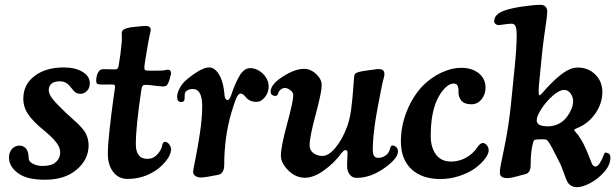

<svg xmlns="http://www.w3.org/2000/svg" viewBox="-20 -737 2578 804"><path d="M99.1 -86.4Q100.1 -72.3 100.6 -70.3Q102.1 -59.1 119.4 -50.5Q136.7 -42 157.7 -42Q195.8 -42 213.9 -58.1Q231.9 -74.2 231.9 -98.1Q231.9 -110.8 226.3 -123.3Q220.7 -135.7 208.3 -149.4Q195.8 -163.1 187.3 -170.9Q178.7 -178.7 161.1 -193.4Q118.2 -228.5 97.9 -258.5Q77.6 -288.6 77.6 -324.2Q77.6 -383.3 124.8 -418.9Q171.9 -454.6 246.6 -454.6Q294.9 -454.6 325.4 -436.3Q356 -418 356 -388.7Q356 -367.7 343.8 -356Q331.5 -344.2 317.9 -344.2Q305.2 -344.2 296.9 -349.6Q288.6 -355 278.8 -368.7Q267.1 -384.3 256.1 -390.4Q245.1 -396.5 229.5 -396.5Q207 -396.5 195.6 -386.5Q184.1 -376.5 184.1 -359.9Q184.1 -343.8 199.5 -323.7Q214.8 -303.7 253.4 -267.1Q263.2 -257.8 280 -242.7Q296.9 -227.5 304.7 -220.2Q312.5 -212.9 323.2 -200.7Q334 -188.5 338.9 -179Q343.8 -169.4 347.4 -156.2Q351.1 -143.1 351.1 -128.4Q351.1 -69.8 301.5 -27.1Q252 15.6 168.5 15.6Q99.1 15.6 63 -6.8Q17.6 -36.1 17.6 -77.6Q17.6 -99.1 30.3 -113.3Q43 -127.4 61 -127.4Q76.7 -127.4 87.2 -116.7Q97.7 -106 99.1 -86.4Z M548.8 -133.8Q548.8 -71.8 596.7 -71.8Q614.7 -71.8 626.5 -80.1Q638.2 -87.4 647.7 -101.6Q657.2 -115.7 658.7 -127Q662.6 -143.1 669.4 -143.1Q680.7 -143.1 688.5 -132.6Q696.3 -122.1 696.3 -112.3Q696.3 -89.8 676.3 -64.5Q656.2 -39.1 631.8 -22.9Q578.6 12.2 514.2 12.2Q476.6 12.2 454.1 -16.8Q431.6 -45.9 431.6 -92.3Q431.6 -130.4 439.2 -198.2Q446.8 -266.1 454.3 -319.1Q461.9 -372.1 461.9 -373.5Q461.9 -381.8 455.1 -382.8Q449.2 -383.3 443.1 -383.3Q437 -383.3 428.7 -383.1Q420.4 -382.8 414.6 -382.8Q395.5 -382.8 390.1 -384.8Q382.8 -386.2 382.8 -398.9Q382.8 -425.8 396 -440.9Q400.4 -447.3 414.1 -447.3Q420.9 -447.3 434.6 -447Q448.2 -446.8 454.6 -446.5Q460.9 -446.3 466.3 -446.8Q474.1 -447.8 476.6 -460Q485.4 -509.3 489.7 -561Q490.7 -570.8 490 -587.2Q489.3 -603.5 490.7 -605Q496.1 -617.7 527.3 -622.6Q575.2 -628.4 589.8 -628.4Q600.6 -628.4 606 -623.8Q611.3 -619.1 611.3 -612.3Q611.3 -609.9 609.9 -603.3Q608.4 -596.7 605.7 -584.7Q603 -572.8 601.1 -561.5Q584.5 -467.3 584.5 -454.6Q584.5 -446.3 586.9 -444.1Q589.4 -441.9 597.7 -441.4Q627 -440.4 653.3 -441.4Q666.5 -441.9 673.3 -443.6Q680.2 -445.3 682.1 -445.3Q696.3 -445.3 696.3 -428.7Q696.3 -427.7 691.4 -409.7Q688.5 -397.9 685.5 -391.6Q681.2 -381.3 676.5 -378.2Q671.9 -375 663.1 -375Q652.3 -375 626.5 -378.4Q600.6 -381.8 590.3 -381.8Q581.1 -381.8 577.4 -377.7Q573.7 -373.5 572.3 -363.3Q548.8 -207.5 548.8 -133.8Z M1027.3 -451.7Q1056.2 -451.7 1080.6 -428.5Q1105 -405.3 1105 -373Q1105 -350.1 1089.4 -330.3Q1073.7 -310.5 1053.2 -310.5Q1038.1 -310.5 1027.1 -315.9Q1016.1 -321.3 1011.2 -327.9Q1006.3 -334.5 1000.2 -339.8Q994.1 -345.2 987.8 -345.2Q978.5 -345.2 970.5 -327.9Q962.4 -310.5 948.7 -264.6Q918.9 -162.6 918.9 -44.4Q918 -7.8 890.6 -4.4Q841.3 5.9 820.8 6.3Q807.6 6.3 798.1 -0.2Q788.6 -6.8 788.6 -17.6Q788.6 -24.9 798.1 -70.6Q807.6 -116.2 817.1 -179.4Q826.7 -242.7 826.7 -292.5Q826.7 -363.8 788.1 -364.3Q775.4 -364.7 765.1 -358.9Q754.9 -353 753.9 -344.2Q753.4 -338.9 753.2 -332Q752.9 -325.2 752.9 -322.3Q751.5 -308.6 736.8 -309.6Q721.7 -311.5 721.7 -331.1Q721.7 -348.1 733.2 -369.1Q744.6 -390.1 764.2 -405.8Q824.2 -454.6 855.5 -454.6Q878.9 -454.6 896.5 -426.3Q900.4 -420.4 903.6 -413.3Q906.7 -406.2 909.2 -398.4Q911.6 -390.6 913.3 -384.3Q915 -377.9 916.3 -369.4Q917.5 -360.8 918.2 -356.4Q918.9 -352.1 919.7 -344.5Q920.4 -336.9 920.4 -335.9Q923.3 -317.9 933.6 -317.9Q939.5 -317.9 946.8 -335Q964.4 -388.7 983.4 -420.2Q1002.4 -451.7 1027.3 -451.7Z M1257.3 7.3Q1217.8 7.3 1187 -23.7Q1156.2 -54.7 1156.2 -85Q1156.2 -122.6 1182.1 -217.5Q1208 -312.5 1208 -338.9Q1208 -351.1 1194.8 -359.9Q1186 -367.2 1174.8 -368.7Q1163.6 -369.1 1154.5 -361.1Q1145.5 -353 1144 -344.2Q1141.1 -334 1130.4 -335.4Q1113.3 -337.9 1113.3 -352.5Q1113.3 -378.4 1147 -404.3Q1207.5 -448.7 1253.4 -448.7Q1281.2 -448.7 1305.2 -425.8Q1327.1 -405.3 1327.1 -378.9Q1327.1 -351.1 1301.8 -257.1Q1276.4 -163.1 1276.4 -128.4Q1276.4 -107.9 1292.5 -95.9Q1308.6 -84 1330.1 -84Q1356 -84 1384.3 -117.9Q1412.6 -151.9 1431.6 -201.7Q1443.8 -232.4 1450.2 -276.9Q1456.5 -321.3 1461.4 -397Q1461.9 -399.4 1462.2 -406Q1462.4 -412.6 1462.9 -415.5Q1463.4 -418.5 1464.6 -422.9Q1465.8 -427.2 1469 -429.7Q1472.2 -432.1 1477.1 -433.6Q1491.2 -439 1524.4 -442.9Q1529.8 -443.4 1541.7 -445.1Q1553.7 -446.8 1559.8 -447.5Q1565.9 -448.2 1575.2 -446.8Q1589.8 -444.3 1589.8 -425.8Q1589.8 -421.9 1587.6 -413.3Q1585.4 -404.8 1581.5 -388.7Q1577.6 -372.6 1574.7 -355.5Q1574.2 -353 1570.6 -334Q1566.9 -314.9 1565.9 -310.1Q1564.9 -305.2 1561.5 -286.9Q1558.1 -268.6 1556.9 -261Q1555.7 -253.4 1552.7 -236.3Q1549.8 -219.2 1548.8 -209.7Q1547.9 -200.2 1545.9 -184.8Q1543.9 -169.4 1543.2 -158.4Q1542.5 -147.5 1541.7 -134.5Q1541 -121.6 1541 -109.9Q1541 -77.6 1560.1 -76.2Q1578.1 -74.7 1594.5 -85.7Q1610.8 -96.7 1614.7 -120.1Q1617.7 -127 1621.6 -127.4Q1623 -127.9 1624.5 -127.9Q1633.8 -127 1640.1 -120.1Q1646.5 -113.3 1646.5 -102.5Q1646.5 -74.2 1591.8 -34.7Q1532.7 7.8 1473.6 7.8Q1456.5 7.8 1446.5 -3.7Q1436.5 -15.1 1434.1 -32.2Q1432.6 -43.5 1434.1 -66.7Q1435.5 -89.8 1435.1 -100.1Q1434.6 -108.4 1425.3 -108.4Q1420.9 -108.4 1412.6 -99.1Q1380.9 -55.2 1337.2 -23.9Q1293.5 7.3 1257.3 7.3Z M1910.6 -453.1Q1956.5 -453.1 1984.9 -430.2Q2013.2 -407.2 2013.2 -369.6Q2013.2 -341.8 1996.3 -321Q1979.5 -300.3 1954.1 -300.3Q1925.3 -300.3 1912.6 -314.9Q1899.9 -329.6 1899.9 -349.6Q1900.9 -368.7 1896.2 -377.9Q1891.6 -387.2 1879.4 -387.2Q1861.8 -387.2 1842.8 -367.9Q1823.7 -348.6 1809.1 -316.4Q1783.7 -260.3 1783.7 -167Q1783.7 -120.1 1805.4 -90.3Q1827.1 -60.5 1869.1 -60.5Q1902.3 -60.5 1931.4 -76.7Q1960.4 -92.8 1978.5 -119.6Q1990.7 -138.2 2001.5 -138.2Q2011.7 -138.2 2019 -128.4Q2026.4 -118.7 2026.4 -107.9Q2026.4 -92.3 2010.7 -71.8Q1995.1 -51.3 1969.5 -32.5Q1943.8 -13.7 1904.8 -0.5Q1865.7 12.7 1824.2 12.7Q1747.1 12.7 1702.9 -28.6Q1658.7 -69.8 1658.7 -145.5Q1658.7 -210.4 1684.3 -273.4Q1710 -336.4 1752.4 -379.9Q1788.1 -414.6 1830.3 -433.8Q1872.6 -453.1 1910.6 -453.1Z M2119.1 -295.4 2135.7 -460.4Q2143.6 -541 2143.6 -588.9Q2143.6 -616.2 2138.9 -627Q2134.3 -637.7 2123 -637.7Q2110.8 -637.7 2091.6 -634.8Q2072.3 -631.8 2068.8 -631.8Q2061 -631.8 2055.2 -636.5Q2049.3 -641.1 2049.3 -648.9Q2049.3 -676.3 2089.8 -691.9Q2116.7 -702.1 2166.3 -709.5Q2215.8 -716.8 2244.1 -716.8Q2256.3 -716.8 2263.9 -709.5Q2271.5 -702.1 2271.5 -689Q2271.5 -674.3 2267.8 -649.9Q2264.2 -625.5 2257.8 -579.3Q2251.5 -533.2 2246.6 -481.4L2236.3 -374Q2233.9 -337.9 2239.3 -337.9Q2240.7 -337.9 2242.9 -339.6Q2245.1 -341.3 2248 -344.5Q2251 -347.7 2253.4 -350.3Q2255.9 -353 2259.3 -356.9Q2262.7 -360.8 2264.2 -362.8Q2305.2 -407.7 2337.6 -430.9Q2370.1 -454.1 2399.4 -454.1Q2443.4 -454.1 2472.9 -424.8Q2502.4 -395.5 2502.4 -351.6Q2502.4 -304.7 2473.6 -262.7Q2444.8 -220.7 2399.4 -201.7Q2384.3 -195.8 2384.3 -192.9Q2384.3 -190.9 2387.2 -187.5Q2390.1 -184.1 2394.3 -179.4Q2398.4 -174.8 2400.4 -172.4Q2406.7 -163.6 2412.8 -153.3Q2418.9 -143.1 2423.3 -134.8Q2427.7 -126.5 2433.3 -113.5Q2439 -100.6 2441.7 -94.2Q2444.3 -87.9 2449.7 -74Q2455.1 -60.1 2456.5 -56.6Q2461.9 -40.5 2472.7 -39.6Q2482.4 -39.1 2492.2 -54.7Q2502 -70.3 2508.8 -89.4Q2509.8 -91.3 2509.8 -91.8Q2509.8 -92.3 2510.5 -94Q2511.2 -95.7 2511.7 -95.9Q2512.2 -96.2 2513.2 -97.2Q2514.2 -98.1 2515.1 -98.1Q2516.1 -98.1 2517.6 -98.1Q2527.3 -96.2 2531.7 -91.6Q2536.1 -86.9 2536.1 -76.2Q2536.1 -46.4 2509.8 -16.6Q2483.4 13.2 2450.9 30Q2418.5 46.9 2396.5 46.9Q2371.1 46.9 2357.4 26.9Q2351.6 18.1 2341.3 -12.2Q2331.1 -42.5 2318.8 -65.4Q2286.1 -130.9 2276.9 -143.1Q2269 -153.3 2263.2 -153.3Q2247.6 -154.3 2225.1 -152.8Q2218.3 -152.3 2215.6 -148.2Q2212.9 -144 2210.4 -132.8Q2202.1 -98.6 2202.1 -45.4Q2202.1 -12.7 2178.7 -7.3Q2170.4 -5.9 2145 1.5Q2119.6 8.8 2105.5 8.8Q2073.2 8.8 2073.2 -13.2Q2073.2 -31.7 2080.3 -63.5Q2087.4 -95.2 2099.1 -157Q2110.8 -218.8 2119.1 -295.4ZM2227.5 -232.9Q2227.5 -208 2274.4 -208Q2295.4 -208 2313.5 -215.8Q2331.5 -223.6 2343.3 -235.4Q2355 -247.1 2363.5 -261.7Q2372.1 -276.4 2376 -289.3Q2379.9 -302.2 2379.9 -313Q2379.9 -330.6 2369.4 -345.5Q2358.9 -360.4 2341.8 -360.4Q2322.3 -360.4 2294.4 -335.9Q2266.6 -311.5 2247.1 -281Q2227.5 -250.5 2227.5 -232.9Z"/></svg>

Font: Cooper* SemiBold
Style: Italic
Weight: 600
Italic angle: -7°
Designer: Owen Earl
Foundry: indestructible type*
Version: Version 0.001